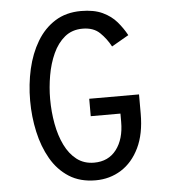

<svg xmlns="http://www.w3.org/2000/svg" viewBox="-52 -759 720 818"><g transform="rotate(-5 308.0 -350.0)"><path d="M324.5 12Q258 12 210.8 -18.2Q163.5 -48.5 133.8 -100.2Q104 -152 89.8 -216.8Q75.5 -281.5 75.5 -350Q75.5 -420 90.2 -485Q105 -550 135.5 -601.2Q166 -652.5 213 -682.2Q260 -712 324.5 -712Q379.5 -712 416.2 -694.8Q453 -677.5 476.5 -650Q500 -622.5 516.5 -592L443.5 -550Q425 -584.5 398 -610.5Q371 -636.5 324.5 -636.5Q279.5 -636.5 248.2 -610.8Q217 -585 197.8 -542.8Q178.5 -500.5 169.8 -450Q161 -399.5 161 -350Q161 -295 170.5 -243.5Q180 -192 199.8 -151.5Q219.5 -111 250.5 -87.2Q281.5 -63.5 324.5 -63.5Q385.5 -63.5 419.8 -108.2Q454 -153 454 -226.5V-262H327V-336.5H540V-254.5Q540 -167.5 511.2 -108.2Q482.5 -49 433.8 -18.5Q385 12 324.5 12Z"/></g></svg>

Font: Overpass Mono Light
Style: Regular
Weight: 400
Monospace: yes
Version: Version 4.000